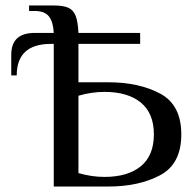

<svg xmlns="http://www.w3.org/2000/svg" viewBox="-20 -680 706 700"><path d="M641 -190Q641 -82 563.5 -41Q486 0 376 0H176V-520H166Q41 -520 41 -405H21V-480Q21 -560 106 -560H176Q174 -600 158.5 -620Q143 -640 106 -640H86V-660H176Q210 -660 228.5 -652Q247 -644 255.5 -623Q264 -602 266 -560H491V-520H266V-380H376Q486 -380 563.5 -339Q641 -298 641 -190ZM541 -190Q541 -267 493.5 -306Q446 -345 361 -345Q314 -345 266 -331V-49Q314 -35 361 -35Q446 -35 493.5 -74Q541 -113 541 -190Z"/></svg>

Font: Philosopher
Style: Regular
Weight: 400
Designer: Jovanny Lemonad
Foundry: Jovanny Lemonad
Version: Version 2.000